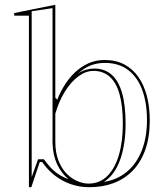

<svg xmlns="http://www.w3.org/2000/svg" viewBox="-20 -765 689 800"><path d="M100.5 15V-699.7H39.1V-710.7L210.5 -745V-357.7L218.5 -349.7Q231.7 -382.7 250.4 -412.3Q269.1 -441.8 293.9 -464.9Q318.7 -488 349.2 -501.5Q379.7 -515 416.4 -515Q463.4 -515 498.5 -496.2Q533.7 -477.4 557.3 -443.2Q580.9 -409 592.4 -363.3Q604 -317.7 604 -264.1Q604 -192.3 584.9 -139.7Q565.8 -87.1 531.5 -52.5Q497.1 -18 451.6 -1.5Q406.1 15 353.3 15Q319.6 15 290.3 7Q261 -1 236.5 -15.1Q211.9 -29.2 191.5 -48.3Q171.1 -67.3 155.7 -90H145.7L110.5 15ZM265.1 -18.4Q235.4 -43.4 218 -80.6Q200.6 -117.7 198.9 -167.7V-731L112 -718.2V-27.3L138.6 -101.5H162.8Q174.1 -85.8 188.3 -69.7Q202.4 -53.7 221.4 -40.5Q240.4 -27.4 265.1 -18.4ZM348.9 0Q395 0 426.9 -31.4Q458.7 -62.7 475.3 -118.9Q491.8 -175 491.8 -248.9Q491.8 -322 478.5 -370.9Q465.3 -419.7 437.9 -444.7Q410.4 -469.6 369.1 -469.6Q337.5 -469.6 306.9 -447Q276.3 -424.5 251.1 -384.6Q226 -344.7 210.5 -291.3V-175.1Q210.5 -129 223.7 -95.6Q236.9 -62.1 258.1 -41Q279.3 -19.8 303.5 -9.9Q327.6 0 348.9 0ZM413 -7Q469 -16 509.1 -49.6Q549.2 -83.2 570.8 -138Q592.4 -192.9 592.4 -264.1Q592.4 -335.3 573.1 -388.9Q553.8 -442.6 514.6 -472.8Q475.4 -502.9 416.4 -502.9Q385.2 -502.9 358.1 -492.6Q331 -482.2 305.4 -458.7Q321.4 -469.8 339.1 -474.6Q356.7 -479.4 373 -479.4Q415.2 -479.4 444.3 -454.4Q473.4 -429.5 488.3 -378.6Q503.3 -327.6 503.3 -248.9Q503.3 -164 480.8 -100Q458.2 -36 413 -7Z"/></svg>

Font: Kalnia Glaze Thin
Style: Regular
Weight: 100
Version: Version 1.110